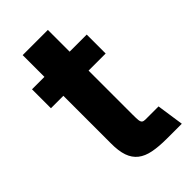

<svg xmlns="http://www.w3.org/2000/svg" viewBox="-213 -741 815 815"><g transform="rotate(-45 194.0 -334.0)"><path d="M96.6 -545.5V-676.1H247.9V-545.5H350.5V-431.8H247.9V-167.6Q247.9 -145.2 249.1 -134.1Q250.4 -122.9 255.5 -118.6Q260.7 -114.3 270.8 -114.3Q280.9 -114.3 299 -114.3H350.5L368.3 7.5H278.4Q230.5 7.5 196 0.7Q161.6 -6 139.4 -23.4Q117.2 -40.8 106.7 -70.8Q96.2 -100.9 96.6 -147.7V-431.8H22V-545.5Z"/></g></svg>

Font: Cannonade
Style: Bold
Weight: 700
Designer: Rasmus Andersson
Foundry: rsms
Version: Version 3.012;git-f93a4a705